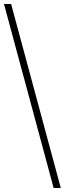

<svg xmlns="http://www.w3.org/2000/svg" viewBox="-20 -828 326 968"><path d="M250.5 120 0 -808H36L286.5 120Z"/></svg>

Font: Encode Sans SemiExpanded SemiExpanded Thin
Style: Regular
Weight: 100
Width: 6
Designer: Multiple Designers
Foundry: Impallari Type
Version: Version 3.000; ttfautohint (v1.8.3) -l 8 -r 50 -G 200 -x 14 